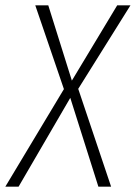

<svg xmlns="http://www.w3.org/2000/svg" viewBox="-48 -704 512 724"><path d="M444 -684 247 -369 371 0H323L217 -335L22 0H-28L193 -368L85 -684H134L223 -400L394 -684Z"/></svg>

Font: Fira Sans Extra Condensed ExtraLight
Style: Italic
Weight: 275
Width: 3
Italic angle: -8°
Designer: Carrois Corporate & Edenspiekermann AG
Foundry: Carrois Corporate GbR & Edenspiekermann AG
Version: Version 4.203